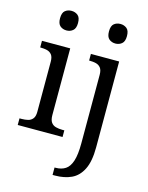

<svg xmlns="http://www.w3.org/2000/svg" viewBox="-143 -848 907 1175"><g transform="rotate(15 310.0 -260.0)"><path d="M23 0V-42H36Q58 -42 76.5 -46.5Q95 -51 106.5 -65.5Q118 -80 118 -109V-426Q118 -456 106.5 -470.5Q95 -485 76.5 -489.5Q58 -494 36 -494H33V-536H212V-114Q212 -83 223 -67.5Q234 -52 253 -47Q272 -42 294 -42H307V0ZM161 -636Q137 -636 120.5 -650Q104 -664 104 -698Q104 -733 120.5 -746.5Q137 -760 161 -760Q184 -760 201 -746.5Q218 -733 218 -698Q218 -664 201 -650Q184 -636 161 -636ZM308 240V193H315Q351 193 376.5 176.5Q402 160 415 119.5Q428 79 428 9V-426Q428 -456 416.5 -470.5Q405 -485 386.5 -489.5Q368 -494 346 -494H343V-536H522V8Q522 97 496.5 148Q471 199 426.5 219.5Q382 240 324 240ZM471 -636Q447 -636 430.5 -650Q414 -664 414 -698Q414 -733 430.5 -746.5Q447 -760 471 -760Q494 -760 511 -746.5Q528 -733 528 -698Q528 -664 511 -650Q494 -636 471 -636Z"/></g></svg>

Font: Noto Serif Gurmukhi
Style: Regular
Weight: 400
Designer: Vaibhav Singh and the Monotype Design Team
Foundry: Monotype Imaging Inc.
Version: Version 2.003